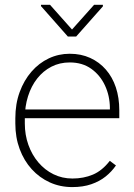

<svg xmlns="http://www.w3.org/2000/svg" viewBox="-20 -759 549 789"><path d="M276.9 9.8Q227.1 9.8 184.6 -9.5Q142.1 -28.8 110.4 -63.7Q78.6 -98.6 60.8 -146.5Q43 -194.3 43 -251.5V-272.9Q43 -332 60.8 -380.6Q78.6 -429.2 109.4 -464.6Q140.1 -500 180.4 -519Q220.7 -538.1 266.6 -538.1Q313 -538.1 350.6 -521Q388.2 -503.9 415 -473.1Q441.9 -442.4 456.1 -399.9Q470.2 -357.4 470.2 -306.2V-273.4H67.4V-309.1H431.6V-315.4Q431.2 -365.2 411.4 -407.7Q391.6 -450.2 355 -476.3Q318.4 -502.4 266.6 -502.4Q225.1 -502.4 191.2 -484.9Q157.2 -467.3 132.8 -436.3Q108.4 -405.3 95.2 -363.5Q82 -321.8 82 -272.9V-251.5Q82 -204.6 96.7 -163.6Q111.3 -122.6 137.7 -91.6Q164.1 -60.5 199.7 -43Q235.4 -25.4 277.8 -25.4Q323.7 -25.4 361.8 -41.5Q399.9 -57.6 431.2 -98.1L456.5 -79.1Q439 -53.7 414.1 -33.7Q389.2 -13.7 355.2 -2Q321.3 9.8 276.9 9.8ZM185.5 -739.3 275.9 -637.7 366.7 -739.3H402.8V-732.9L293 -608.9H258.8L148.4 -733.9V-739.3Z"/></svg>

Font: Roboto ExtraLight
Style: Regular
Weight: 250
Designer: Christian Robertson
Foundry: Google
Version: Version 3.009; 2024